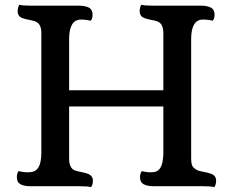

<svg xmlns="http://www.w3.org/2000/svg" viewBox="-20 -772 964 796"><path d="M357.4 3.9Q346.2 0 309.1 0H105.5Q80.1 0 64.9 -8.1Q49.8 -16.1 49.8 -37.6Q49.8 -53.2 57.1 -62.5Q76.7 -57.6 93.3 -57.6Q109.9 -57.6 119.6 -61.3Q129.4 -64.9 136.7 -74.2Q151.4 -93.8 151.4 -139.2V-638.7Q149.9 -672.9 128.9 -682.1Q122.6 -685.1 111.3 -687.5L87.9 -692.4Q64 -698.2 58.6 -706.8Q53.2 -715.3 53.2 -724.1Q53.2 -742.2 60.5 -752.4Q71.8 -748.5 108.9 -748.5H307.6Q333 -748.5 348.4 -740.5Q363.8 -732.4 363.8 -710.9Q363.8 -694.8 356 -686Q337.4 -690.9 315.4 -690.9Q268.1 -690.9 266.6 -613.8V-397.9H657.2V-638.7Q655.8 -672.9 634.8 -682.1Q628.4 -685.1 617.2 -687.5L593.8 -692.4Q569.8 -698.2 564.5 -706.8Q559.1 -715.3 559.1 -724.1Q559.1 -743.7 566.4 -752.4Q577.6 -748.5 614.7 -748.5H813.5Q838.9 -748.5 854.2 -740.5Q869.6 -732.4 869.6 -710.9Q869.6 -694.8 861.8 -686Q843.3 -690.9 821.3 -690.9Q773.9 -690.9 772.5 -613.8V-115.2Q772.5 -87.9 780.8 -79.1Q793 -65.9 811 -62.3Q829.1 -58.6 840.8 -55.9Q852.5 -53.2 860.4 -49.3Q876 -41.5 876 -22.9Q876 -5.9 868.2 3.9Q856.9 0 819.8 0H616.2Q590.8 0 575.7 -8.1Q560.5 -16.1 560.5 -37.6Q560.5 -53.2 567.9 -62.5Q586.4 -57.6 602.5 -57.6Q618.7 -57.6 627.4 -61Q636.2 -64.5 642.6 -73.2Q656.2 -91.3 657.2 -134.3V-330.6H266.6V-115.2Q266.6 -76.7 288.1 -66.4Q294.9 -63.5 306.6 -61Q318.4 -58.6 329.8 -55.9Q341.3 -53.2 349.1 -49.3Q365.2 -41 365.2 -22.9Q365.2 -5.9 357.4 3.9Z"/></svg>

Font: Quando
Style: Regular
Weight: 400
Version: Version 1.002